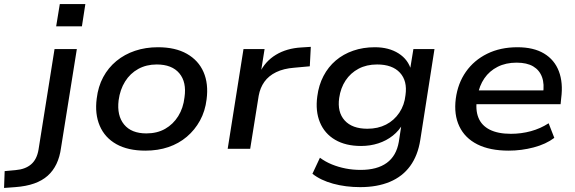

<svg xmlns="http://www.w3.org/2000/svg" viewBox="-144 -734 2837 947"><path d="M133 -604 151 -714H277L260 -604ZM-124 193 -121 110 -67 105Q-19 101 9.5 76.5Q38 52 46 4L125 -492H235L157 -5Q151 40 134.5 74.5Q118 109 91 133Q64 157 24.5 171Q-15 185 -69 189Z M573 9Q487 9 430 -23Q373 -55 348 -113.5Q323 -172 333 -248Q340 -307 365 -353.5Q390 -400 430 -433Q470 -466 522 -483.5Q574 -501 635 -501Q721 -501 778 -468.5Q835 -436 860 -378.5Q885 -321 875 -244Q868 -186 842.5 -139.5Q817 -93 777.5 -59.5Q738 -26 686.5 -8.5Q635 9 573 9ZM578 -76Q631 -76 670.5 -98.5Q710 -121 735 -161Q760 -201 766 -254Q777 -329 740.5 -372.5Q704 -416 629 -416Q578 -416 538 -394Q498 -372 473 -332Q448 -292 441 -239Q432 -164 468 -120Q504 -76 578 -76Z M979 0 1057 -492H1161L1142 -373H1136Q1163 -431 1216.5 -463.5Q1270 -496 1343 -500L1389 -503L1384 -407L1307 -400Q1255 -396 1218 -378Q1181 -360 1160 -330.5Q1139 -301 1132 -262L1090 0Z M1633 189Q1561 189 1499 172Q1437 155 1397 123L1434 44Q1461 64 1493 77Q1525 90 1560.5 97Q1596 104 1635 104Q1716 104 1763.5 69.5Q1811 35 1823 -34L1837 -125H1844Q1825 -90 1793.5 -65Q1762 -40 1722 -27Q1682 -14 1637 -14Q1561 -14 1509 -44.5Q1457 -75 1434 -130.5Q1411 -186 1421 -259Q1428 -314 1451.5 -359Q1475 -404 1512 -435.5Q1549 -467 1598 -484Q1647 -501 1705 -501Q1774 -501 1822 -470.5Q1870 -440 1884 -387L1878 -388L1895 -492H1999L1929 -44Q1917 33 1879 85Q1841 137 1778.5 163Q1716 189 1633 189ZM1668 -99Q1720 -99 1760 -119.5Q1800 -140 1825.5 -178Q1851 -216 1856 -265Q1866 -335 1828.5 -375.5Q1791 -416 1716 -416Q1664 -416 1624.5 -395Q1585 -374 1560.5 -337Q1536 -300 1529 -251Q1519 -181 1556 -140Q1593 -99 1668 -99Z M2365 9Q2272 9 2210.5 -22Q2149 -53 2121.5 -111Q2094 -169 2104 -247Q2114 -323 2154 -380Q2194 -437 2259 -469Q2324 -501 2408 -501Q2488 -501 2539.5 -470Q2591 -439 2612.5 -382.5Q2634 -326 2624 -250L2621 -220H2185L2195 -288H2556L2534 -270Q2542 -319 2529.5 -353.5Q2517 -388 2486 -406.5Q2455 -425 2404 -425Q2351 -425 2310.5 -404.5Q2270 -384 2245 -347.5Q2220 -311 2212 -263L2209 -248Q2200 -193 2215.5 -154Q2231 -115 2271.5 -94.5Q2312 -74 2376 -74Q2427 -74 2474.5 -87Q2522 -100 2562 -126L2590 -54Q2549 -23 2488.5 -7Q2428 9 2365 9Z"/></svg>

Font: Nunito Sans 10pt SemiExpanded SemiBold
Style: Italic
Weight: 600
Width: 6
Italic angle: -9°
Designer: Vernon Adams
Foundry: Vernon Adams
Version: Version 3.101;gftools[0.9.27]